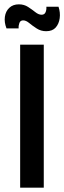

<svg xmlns="http://www.w3.org/2000/svg" viewBox="-20 -866 296 886"><path d="M73 0V-660H182V0ZM193 -722Q169 -722 149.5 -734.5Q130 -747 115 -759.5Q100 -772 87 -772Q74 -772 69.5 -760Q65 -748 66 -735H10Q-1 -763 2.5 -788.5Q6 -814 23 -830Q40 -846 67 -846Q91 -846 109.5 -834Q128 -822 143 -810Q158 -798 172 -798Q185 -798 190 -809Q195 -820 194 -835H250Q259 -808 255.5 -782Q252 -756 237 -739Q222 -722 193 -722Z"/></svg>

Font: Bricolage Grotesque SemiCondensed Medium
Style: Regular
Weight: 500
Width: 4
Designer: Mathieu Triay
Foundry: Atelier Triay
Version: Version 1.001;gftools[0.9.33.dev8+g029e19f]